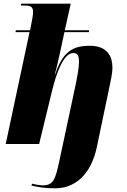

<svg xmlns="http://www.w3.org/2000/svg" viewBox="-20 -780 688 1040"><path d="M279 240C371 240 473 183 507 5L571 -301C578 -336 589 -380 589 -414C589 -477 559 -532 467 -532C378 -532 321 -504 279 -378H277C284 -400 300 -472 304 -490L329 -606H461L463 -616H331L363 -760H95L93 -750H114C149 -750 159 -741 159 -714C159 -697 155 -677 143 -616H66L64 -606H140L11 0H192L260 -280C286 -389 325 -493 378 -493C403 -493 408 -472 408 -445C408 -413 397 -357 392 -332L301 94C280 189 271 224 211 224C198 224 163 218 154 215L150 225C189 234 221 240 279 240Z"/></svg>

Font: Noto Serif Display SemiCondensed Black
Style: Italic
Weight: 900
Width: 4
Italic angle: -12°
Designer: Monotype Design Team
Foundry: Monotype Imaging Inc.
Version: Version 2.009